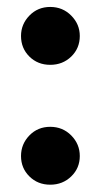

<svg xmlns="http://www.w3.org/2000/svg" viewBox="-20 -506 283 539"><path d="M121 -324Q86 -324 62.5 -347.2Q39 -370.5 39 -405Q39 -438 62.5 -462.2Q86 -486.5 121 -486.5Q156 -486.5 180 -462.2Q204 -438 204 -405Q204 -370.5 180 -347.2Q156 -324 121 -324ZM121 12.5Q86 12.5 62.5 -10.8Q39 -34 39 -68Q39 -101.5 62.5 -125.8Q86 -150 121 -150Q156 -150 180 -125.8Q204 -101.5 204 -68Q204 -34 180 -10.8Q156 12.5 121 12.5Z"/></svg>

Font: Undotted
Style: Bold
Weight: 700
Designer: Delve Withrington, Dave Bailey, Thomas Jockin
Foundry: Delve Fonts LLC
Version: Version 4.000